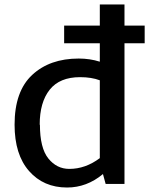

<svg xmlns="http://www.w3.org/2000/svg" viewBox="-20 -820 666 856"><path d="M625 -706V-627H535V0H451L439 -44Q367 16 279 16Q174 16 109.5 -57.5Q45 -131 45 -264Q45 -413 123.5 -486Q202 -559 331 -559Q381 -559 425 -545V-627H266V-706H425V-800H535V-706ZM157 -264H158Q158 -160 195.5 -113.5Q233 -67 289 -67Q361 -67 425 -115V-462Q388 -476 337 -476Q246 -476 201.5 -420Q157 -364 157 -264Z"/></svg>

Font: Martel Sans DemiBold
Style: Regular
Weight: 600
Designer: Dan Reynolds and Mathieu Réguer
Foundry: Dan Reynolds and Mathieu Réguer
Version: Version 1.001;PS 001.001;hotconv 1.0.70;makeotf.lib2.5.58329